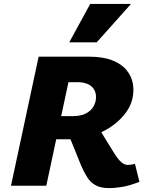

<svg xmlns="http://www.w3.org/2000/svg" viewBox="-20 -947 763 979"><path d="M36 0 177 -658H434Q506 -658 553.5 -639Q601 -620 626.5 -588Q652 -556 658 -517.5Q664 -479 654 -439Q643 -397 612 -360Q581 -323 538 -295.5Q495 -268 445 -252.5Q395 -237 345 -237H160L185 -355H353Q388 -355 412.5 -366Q437 -377 450.5 -395Q464 -413 468 -435Q475 -477 450.5 -502.5Q426 -528 373 -528H329L216 0ZM535 12Q494 12 468 -2Q442 -16 425.5 -42Q409 -68 394 -102L322 -280L458 -335L564 -163Q577 -143 588 -130.5Q599 -118 610 -112Q621 -106 631 -106Q640 -106 649.5 -107.5Q659 -109 668 -112L691 -20Q643 -1 606 5.5Q569 12 535 12ZM333 -731 440 -927H648L473 -731Z"/></svg>

Font: Ysabeau Infant Black
Style: Italic
Weight: 900
Italic angle: -12°
Designer: Christian Thalmann (Catharsis Fonts)
Version: Version 2.001;gftools[0.9.30]; featfreeze: ss01,ss02,lnum